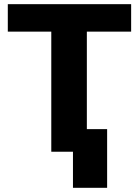

<svg xmlns="http://www.w3.org/2000/svg" viewBox="-20 -731 670 925"><path d="M611.8 -578.6H398.4V0H227.1V-578.6H17.6V-710.9H611.8ZM496.1 173.8H331.5V-108.9H496.1Z"/></svg>

Font: Roboto
Style: Regular
Weight: 900
Designer: Google
Version: Version 2.001171; 2014